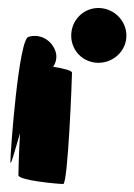

<svg xmlns="http://www.w3.org/2000/svg" viewBox="-20 -768 336 480"><path d="M6 -364C6 -350 16 -387 30 -435C27 -381 26 -335 26 -330C26 -317 125 -308 138 -308C150 -308 160 -574 160 -586C160 -592 138 -597 113 -601C121 -613 124 -629 117 -644C106 -670 78 -684 52 -676C27 -676 6 -389 6 -364ZM158 -679C158 -641 188 -611 226 -611C264 -611 296 -641 296 -679C296 -717 264 -748 226 -748C188 -748 158 -717 158 -679Z"/></svg>

Font: Ampere
Style: SCSuCnd
Weight: 400
Version: Version 1